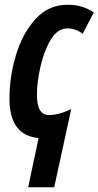

<svg xmlns="http://www.w3.org/2000/svg" viewBox="-20 -574 416 811"><path d="M209 217 281 -114Q230 -88 187 -88Q136 -88 136 -173Q136 -227 151 -293Q166 -359 194.5 -406.5Q223 -454 265 -454Q301 -454 329 -431L376 -521Q330 -554 266 -554Q185 -554 130 -493.5Q75 -433 47.5 -341.5Q20 -250 20 -157Q20 -2 143 9L99 217Z"/></svg>

Font: Noto Sans Display Condensed
Style: Bold Italic
Weight: 700
Width: 3
Designer: Monotype Design team
Foundry: Monotype Imaging Inc.
Version: 1.000